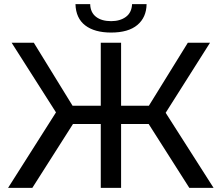

<svg xmlns="http://www.w3.org/2000/svg" viewBox="-20 -906 1069 926"><path d="M1010 0H893L697 -308H564V0H466V-308H332L136 0H19L250 -364L36 -700H143L330 -396H466V-700H564V-396H698L886 -700H993L779 -362ZM516 -749Q436 -749 391 -783.5Q346 -818 344 -886H415Q416 -846 443 -825Q470 -804 516 -804Q559 -804 587 -824.5Q615 -845 617 -886H687Q686 -822 642.5 -785.5Q599 -749 516 -749Z"/></svg>

Font: Argentum Novus
Style: Regular
Weight: 400
Designer: Julieta Ulanovsky
Foundry: Julieta Ulanovsky
Version: Version 7.20;July 27, 2021;FontCreator 13.0.0.2683 64-bit